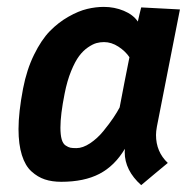

<svg xmlns="http://www.w3.org/2000/svg" viewBox="-20 -522 558 557"><path d="M167.5 -250.5Q155.3 -189.5 155.3 -151.9Q155.3 -130.9 158.9 -117.9Q162.6 -105 170.4 -99.9Q178.2 -94.7 184.3 -93.5Q190.4 -92.3 201.7 -92.3Q220.2 -92.3 241.5 -106.4Q262.7 -120.6 279.8 -141.6Q296.9 -162.6 308.6 -179.9Q320.3 -197.3 327.1 -210.4Q331.5 -234.9 341.1 -283.4Q350.6 -332 355.5 -356Q343.8 -373.5 323.5 -386.7Q303.2 -399.9 281.7 -399.9Q270.5 -399.9 259.8 -397Q249 -394 235.1 -384.5Q221.2 -375 209.5 -359.4Q197.8 -343.8 186.3 -315.7Q174.8 -287.6 167.5 -250.5ZM435.1 -154.3Q432.6 -140.6 432.6 -130.4Q432.6 -81.5 466.8 -49.3Q453.6 -38.6 428 -17.1Q402.3 4.4 389.6 15.1Q341.8 -27.8 341.8 -80.6Q341.8 -86.9 342.3 -90.3Q312.5 -40.5 268.3 -17.6Q224.1 5.4 157.7 5.4Q130.9 5.4 110.1 -1.5Q89.4 -8.3 71.3 -24.7Q53.2 -41 43.5 -72Q33.7 -103 33.7 -147.5Q33.7 -195.8 46.9 -265.1Q57.6 -320.3 78.9 -363.5Q100.1 -406.7 124.8 -431.9Q149.4 -457 178.7 -473.6Q208 -490.2 232.9 -496.1Q257.8 -502 281.2 -502Q312 -502 339.1 -490.7Q366.2 -479.5 379.9 -459.5Q381.3 -466.3 384.5 -480Q387.7 -493.7 389.6 -500.5L502 -494.6Q490.7 -438 468.5 -324.5Q446.3 -210.9 435.1 -154.3Z"/></svg>

Font: Fantasque Sans Mono
Style: Bold Italic
Weight: 700
Italic angle: -11°
Monospace: yes
Designer: Jany Belluz
Version: Version 1.7.1